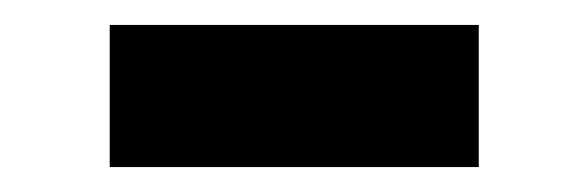

<svg xmlns="http://www.w3.org/2000/svg" viewBox="-20 -332 472 154"><path d="M68 -198V-312H364V-198Z"/></svg>

Font: Space Grotesk
Style: Bold
Weight: 700
Designer: Florian Karsten
Foundry: Florian Karsten
Version: Version 2.000